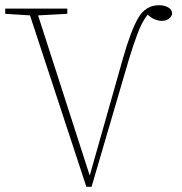

<svg xmlns="http://www.w3.org/2000/svg" viewBox="-20 -709 697 736"><path d="M311 7 95 -650 0 -656V-676H238V-656L126 -650L324 -36L451 -484Q481 -590 509.5 -639.5Q538 -689 590 -689Q610 -689 625 -680.5Q640 -672 640 -655Q631 -629 599 -629Q588 -629 574 -634.5Q560 -640 546 -653Q524 -625 507 -579.5Q490 -534 474 -481L331 7Z"/></svg>

Font: Source Serif 4 ExtraLight
Style: Regular
Weight: 200
Designer: Frank Grießhammer
Foundry: Adobe
Version: Version 4.005;hotconv 1.1.0;makeotfexe 2.6.0